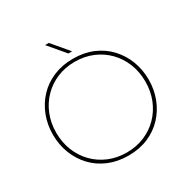

<svg xmlns="http://www.w3.org/2000/svg" viewBox="-194 -1057 1227 1247"><g transform="rotate(-30 419.0 -433.5)"><path d="M419 13Q338 13 271.5 -15Q205 -43 158 -93Q111 -143 85.5 -209Q60 -275 60 -350Q60 -425 85.5 -491Q111 -557 158 -607Q205 -657 271.5 -685Q338 -713 419 -713Q501 -713 567 -685Q633 -657 680 -607Q727 -557 752.5 -491Q778 -425 778 -350Q778 -275 752.5 -209Q727 -143 680 -93Q633 -43 567 -15Q501 13 419 13ZM419 -10Q491 -10 552 -35.5Q613 -61 658 -107Q703 -153 728 -215Q753 -277 753 -350Q753 -423 728 -485Q703 -547 658 -593Q613 -639 552 -664.5Q491 -690 419 -690Q347 -690 286 -664.5Q225 -639 180 -593Q135 -547 110 -485Q85 -423 85 -350Q85 -277 110 -215Q135 -153 180 -107Q225 -61 286 -35.5Q347 -10 419 -10ZM411 -757 307 -880H335L439 -757Z"/></g></svg>

Font: MuseoModerno Thin
Style: Regular
Weight: 100
Designer: Pablo Cosgaya, Héctor Gatti, Marcela Romero, and the Authors of The MuseoModerno Project.
Foundry: Omnibus-Type Team
Version: Version 1.003